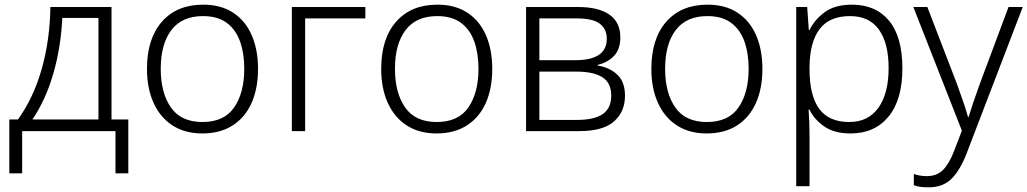

<svg xmlns="http://www.w3.org/2000/svg" viewBox="-20 -562 4404 823"><path d="M458 -532V-50H530V181H475V0H75V181H20V-50H57Q124 -143 159 -267Q194 -391 196 -532ZM247 -485Q241 -359 208.5 -246.5Q176 -134 119 -50H402V-485Z M1086 -267Q1086 -183 1058.5 -121Q1031 -59 977.5 -24.5Q924 10 847 10Q773 10 720 -24Q667 -58 638.5 -120.5Q610 -183 610 -267Q610 -396 674 -469Q738 -542 851 -542Q927 -542 979.5 -507.5Q1032 -473 1059 -411Q1086 -349 1086 -267ZM669 -267Q669 -164 712.5 -101.5Q756 -39 848 -39Q941 -39 984 -102Q1027 -165 1027 -267Q1027 -333 1009 -384Q991 -435 952 -464Q913 -493 850 -493Q760 -493 714.5 -433Q669 -373 669 -267Z M1546 -532V-483H1288V0H1231V-532Z M2090 -267Q2090 -183 2062.5 -121Q2035 -59 1981.5 -24.5Q1928 10 1851 10Q1777 10 1724 -24Q1671 -58 1642.5 -120.5Q1614 -183 1614 -267Q1614 -396 1678 -469Q1742 -542 1855 -542Q1931 -542 1983.5 -507.5Q2036 -473 2063 -411Q2090 -349 2090 -267ZM1673 -267Q1673 -164 1716.5 -101.5Q1760 -39 1852 -39Q1945 -39 1988 -102Q2031 -165 2031 -267Q2031 -333 2013 -384Q1995 -435 1956 -464Q1917 -493 1854 -493Q1764 -493 1718.5 -433Q1673 -373 1673 -267Z M2639 -402Q2639 -351 2612 -322.5Q2585 -294 2542 -284V-281Q2593 -273 2626 -242Q2659 -211 2659 -152Q2659 -83 2612 -41.5Q2565 0 2463 0H2235V-532H2458Q2545 -532 2592 -499.5Q2639 -467 2639 -402ZM2581 -396Q2581 -437 2551.5 -460Q2522 -483 2453 -483H2292V-304H2446Q2581 -304 2581 -396ZM2600 -152Q2600 -207 2562 -231Q2524 -255 2451 -255H2292V-48H2454Q2527 -48 2563.5 -73Q2600 -98 2600 -152Z M3248 -267Q3248 -183 3220.5 -121Q3193 -59 3139.5 -24.5Q3086 10 3009 10Q2935 10 2882 -24Q2829 -58 2800.5 -120.5Q2772 -183 2772 -267Q2772 -396 2836 -469Q2900 -542 3013 -542Q3089 -542 3141.5 -507.5Q3194 -473 3221 -411Q3248 -349 3248 -267ZM2831 -267Q2831 -164 2874.5 -101.5Q2918 -39 3010 -39Q3103 -39 3146 -102Q3189 -165 3189 -267Q3189 -333 3171 -384Q3153 -435 3114 -464Q3075 -493 3012 -493Q2922 -493 2876.5 -433Q2831 -373 2831 -267Z M3632 -542Q3734 -542 3791 -473Q3848 -404 3848 -269Q3848 -134 3788.5 -62Q3729 10 3626 10Q3556 10 3513 -20Q3470 -50 3450 -92H3446Q3448 -67 3449 -37.5Q3450 -8 3450 17V236H3393V-532H3440L3447 -433H3450Q3470 -476 3514 -509Q3558 -542 3632 -542ZM3624 -493Q3535 -493 3493 -437Q3451 -381 3450 -276V-266Q3450 -152 3491.5 -95.5Q3533 -39 3620 -39Q3702 -39 3745.5 -100.5Q3789 -162 3789 -270Q3789 -377 3747.5 -435Q3706 -493 3624 -493Z M3895 -532H3955L4082 -202Q4098 -157 4110 -122.5Q4122 -88 4129 -61H4132Q4147 -111 4179 -200L4303 -532H4364L4124 94Q4097 165 4060 203Q4023 241 3960 241Q3941 241 3925.5 239Q3910 237 3897 232V184Q3909 188 3923 190.5Q3937 193 3953 193Q3995 193 4021.5 167Q4048 141 4069 87L4103 -2Z"/></svg>

Font: Noto Sans Light
Style: Regular
Weight: 300
Designer: Monotype Design Team
Foundry: Monotype Imaging Inc.
Version: Version 2.007